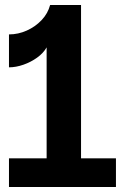

<svg xmlns="http://www.w3.org/2000/svg" viewBox="-20 -750 501 770"><path d="M16 0V-115H167V-560Q154 -537 129 -519Q104 -501 74 -490.5Q44 -480 16 -480V-612Q53 -612 87.5 -627.5Q122 -643 147 -669.5Q172 -696 181 -730H305V-115H445V0Z"/></svg>

Font: Parkinsans SemiBold
Style: Regular
Weight: 600
Designer: Red Stone, Indian Type Foundry
Foundry: Indian Type Foundry
Version: Version 1.000